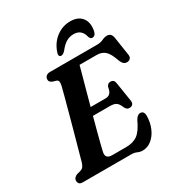

<svg xmlns="http://www.w3.org/2000/svg" viewBox="-213 -1048 1112 1200"><g transform="rotate(-30 343.0 -448.0)"><path d="M389 0H41Q22 0 15 -8.2Q8 -16.5 8 -29Q8 -40.5 15.5 -49Q23 -57.5 34.5 -62L61.5 -69Q75 -73 82.5 -81.8Q90 -90.5 96.5 -110.5Q100 -123 109.2 -156.8Q118.5 -190.5 131.5 -237.2Q144.5 -284 158.8 -336Q173 -388 186.5 -437.8Q200 -487.5 210.5 -527Q221 -566.5 226 -587Q231 -608.5 228 -619Q225 -629.5 215 -632.5L191 -639.5Q182.5 -643 175.8 -649.2Q169 -655.5 169 -666.5Q169 -681.5 179 -690.8Q189 -700 208 -700H545Q573 -700 591.8 -709.2Q610.5 -718.5 628.5 -718.5Q658.5 -718.5 665 -683L685 -552Q688.5 -534 681.5 -524Q674.5 -514 661 -512Q645.5 -510 634.2 -518.2Q623 -526.5 614 -550Q595 -605.5 572 -625.8Q549 -646 513 -646H389.5Q383 -621.5 371.5 -580Q360 -538.5 346 -487.5Q332 -436.5 317.5 -383H424.5Q445 -383 457.2 -394Q469.5 -405 475.5 -438.5Q484 -458.5 503 -458.5Q529.5 -458.5 533 -431L554.5 -295Q558 -275 549.5 -265.8Q541 -256.5 527 -256.5Q515.5 -256 508 -262.2Q500.5 -268.5 496 -278Q484 -308.5 468.8 -318.2Q453.5 -328 425.5 -328H302.5Q288.5 -276 276.2 -229.8Q264 -183.5 255.5 -149.8Q247 -116 244 -102Q233.5 -55 284.5 -55H384Q435.5 -55 467.8 -78.5Q500 -102 529 -165.5Q545.5 -196 566.5 -196Q594 -196 594 -159.5Q593.5 -112 576.2 -72.2Q559 -32.5 529.8 -8.5Q500.5 15.5 464 15.5Q445 15.5 428.5 7.8Q412 0 389 0ZM452.5 -831Q422 -831 397.5 -816Q373 -801 349.5 -770Q333 -752.5 320.5 -752.5Q309.5 -752.5 306 -761Q302.5 -769.5 308 -784Q327.5 -842.5 372.8 -876.8Q418 -911 474 -911Q530 -911 557.2 -876.8Q584.5 -842.5 573.5 -784Q567 -752.5 543 -752.5Q530.5 -752.5 524 -770Q510 -831 452.5 -831Z"/></g></svg>

Font: Fraunces 9pt S050 SemiBold
Style: Italic
Weight: 600
Italic angle: -16°
Version: Version 1.000; ttfautohint (v1.8.3)